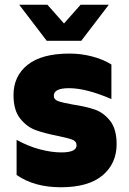

<svg xmlns="http://www.w3.org/2000/svg" viewBox="-20 -779 543 810"><path d="M50 -41V-189Q99 -162 148 -149Q197 -136 239 -136Q303 -136 303 -166Q303 -183 284.5 -190Q266 -197 222 -206Q166 -217 129.5 -230.5Q93 -244 65 -279Q37 -314 37 -378Q37 -458 96.5 -505.5Q156 -553 273 -553Q322 -553 368 -541Q414 -529 450 -507V-361Q344 -407 271 -407Q207 -407 207 -375Q207 -359 225 -352.5Q243 -346 287 -338Q340 -330 378 -317.5Q416 -305 444 -270Q472 -235 472 -171Q472 -89 412.5 -39Q353 11 237 11Q124 11 50 -41ZM61 -759H180L250 -680L320 -759H439L323 -607H177Z"/></svg>

Font: Chess Sans ExtraBold
Style: Regular
Weight: 800
Designer: Wolf Bōese
Foundry: Wolf Bōese
Version: Version 7.223